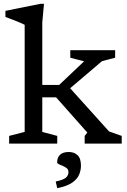

<svg xmlns="http://www.w3.org/2000/svg" viewBox="-20 -754 666 1008"><path d="M324 -270 334.5 -306 552.5 -64 619 -40.5V0H424.5V-40.5L438.5 -58L274.5 -243H183V-308H290.5L421.5 -432L349 -451V-490.5H584.5V-451L515.5 -433ZM202 -61.5 280.5 -40.5V0H28V-40.5L109.5 -61.5V-623.5Q103 -627.5 86.5 -634.5Q70 -641.5 49 -649.8Q28 -658 8.5 -665V-697L192.5 -734H211L202 -636.5ZM272.5 199Q312.5 190.5 326 178.8Q339.5 167 339.5 149Q339.5 136.5 330.5 129.2Q321.5 122 309.8 117.2Q298 112.5 289 108.2Q280 104 280 98.5Q280 73 295.2 58.5Q310.5 44 341.5 44Q369.5 44 387.2 60.8Q405 77.5 405 115.5Q405 140 395.2 163.2Q385.5 186.5 358.8 205Q332 223.5 280.5 234Z"/></svg>

Font: Newsreader 9pt
Style: Regular
Weight: 400
Designer: Hugues Gentile
Foundry: Production Type
Version: Version 1.003